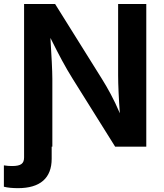

<svg xmlns="http://www.w3.org/2000/svg" viewBox="-54 -748 835 979"><path d="M68.8 -727.5V54.2C68.8 85.4 54.2 98.6 7.3 98.6C-5.4 98.6 -19.5 97.7 -34.2 95.2V204.1C-15.6 209 9.8 211.4 37.6 211.4C150.9 211.4 209.5 160.2 209.5 61.5V0H212.9V-346.2C212.9 -388.2 208.5 -465.8 203.1 -554.7C249.5 -461.9 277.3 -409.2 316.9 -345.7L533.2 0H691.9V-727.5H548.3V-363.8C548.3 -317.4 551.8 -241.2 557.1 -170.4C525.4 -245.1 494.1 -299.8 466.3 -344.7L227.1 -727.5Z"/></svg>

Font: Raveo SemiBold
Style: Regular
Weight: 600
Designer: Jakub Foglar, Rasmus Andersson (Inter)
Foundry: Jakubfoglar.com
Version: Version 1.100;Glyphs 3.2.3 (3260)